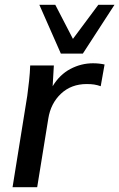

<svg xmlns="http://www.w3.org/2000/svg" viewBox="-20 -775 494 795"><path d="M32 0 93 -379Q97 -409 100.5 -441Q104 -473 105 -504H203L198 -418Q227 -466 271.5 -489.5Q316 -513 365 -513Q390 -513 413 -508L397 -418Q383 -423 370 -425Q357 -427 339 -427Q275 -427 232.5 -387Q190 -347 180 -284L134 0ZM232 -553 143 -755H209L282 -614L387 -755H454L323 -553Z"/></svg>

Font: Mulish SemiBold
Style: Italic
Weight: 600
Italic angle: -9°
Designer: Vernon Adams
Foundry: Vernon Adams
Version: Version 3.603; ttfautohint (v1.8.3)